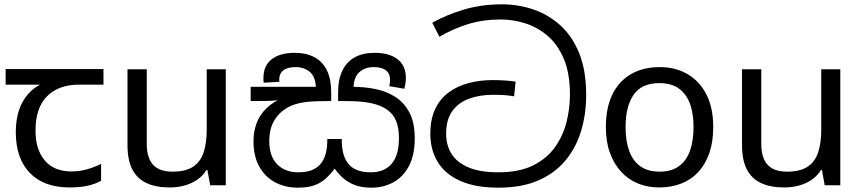

<svg xmlns="http://www.w3.org/2000/svg" viewBox="-20 -856 3987 887"><path d="M301 10Q183 10 118 -57Q53 -124 53 -245Q53 -325 82 -380.5Q111 -436 165 -465H6V-537H458V-465H345Q251 -465 197.5 -411.5Q144 -358 144 -252Q144 -165 187 -114.5Q230 -64 310 -64Q347 -64 381 -73.5Q415 -83 447 -99V-21Q418 -5 383 2.5Q348 10 301 10Z M1023 -536V0H951L938 -71H934Q917 -43 890 -25Q863 -7 831 1.5Q799 10 764 10Q700 10 656.5 -10.5Q613 -31 591 -74Q569 -117 569 -185V-536H658V-191Q658 -127 687 -95Q716 -63 777 -63Q837 -63 871.5 -85.5Q906 -108 920.5 -151.5Q935 -195 935 -257V-536Z M1696 11Q1651 11 1619.5 -1Q1588 -13 1565.5 -33Q1543 -53 1526 -77Q1506 -50 1483.5 -30Q1461 -10 1431 0.5Q1401 11 1356 11Q1297 11 1250.5 -14Q1204 -39 1177.5 -87Q1151 -135 1151 -204Q1151 -246 1164.5 -284.5Q1178 -323 1209.5 -354.5Q1241 -386 1293 -406L1295 -397Q1261 -391 1224 -390Q1187 -389 1158 -389H1138V-455H1439Q1437 -502 1411 -524Q1385 -546 1346 -546Q1308 -546 1289 -531Q1270 -516 1270 -489Q1270 -487 1270 -484Q1270 -481 1271 -478L1198 -474Q1197 -479 1197 -485.5Q1197 -492 1197 -496Q1197 -553 1235.5 -582.5Q1274 -612 1341 -612Q1395 -612 1433 -591.5Q1471 -571 1490.5 -530.5Q1510 -490 1510 -430V-389H1490Q1455 -389 1418 -387Q1381 -385 1346 -375Q1311 -365 1281 -340Q1255 -318 1239.5 -285Q1224 -252 1224 -204Q1224 -134 1260.5 -97Q1297 -60 1358 -60Q1396 -60 1421.5 -70.5Q1447 -81 1462.5 -100.5Q1478 -120 1485 -147.5Q1492 -175 1492 -208V-214H1559V-208Q1559 -176 1565.5 -149Q1572 -122 1587 -102Q1602 -82 1628 -71Q1654 -60 1693 -60Q1755 -60 1789 -99Q1823 -138 1823 -218Q1823 -264 1810.5 -296Q1798 -328 1769 -349Q1739 -370 1694 -379.5Q1649 -389 1583 -389H1542V-430Q1542 -490 1562 -530.5Q1582 -571 1619.5 -591.5Q1657 -612 1711 -612Q1778 -612 1816.5 -582.5Q1855 -553 1855 -496Q1855 -483 1853 -470.5Q1851 -458 1848 -446L1778 -458Q1780 -463 1781 -472.5Q1782 -482 1782 -487Q1782 -516 1763 -531Q1744 -546 1706 -546Q1667 -546 1641 -523.5Q1615 -501 1613 -452L1594 -455H1609Q1664 -455 1715.5 -444.5Q1767 -434 1807.5 -407.5Q1848 -381 1872 -335Q1896 -289 1896 -217Q1896 -140 1869.5 -89.5Q1843 -39 1797.5 -14Q1752 11 1696 11Z M2283 11Q2176 11 2106 -20.5Q2036 -52 2002 -108Q1968 -164 1968 -238Q1968 -306 1991 -353.5Q2014 -401 2054 -430Q2094 -459 2146 -472.5Q2198 -486 2255 -486Q2287 -486 2315 -484Q2343 -482 2362 -479L2355 -411Q2332 -415 2311.5 -416.5Q2291 -418 2256 -418Q2197 -418 2148 -400.5Q2099 -383 2070 -343.5Q2041 -304 2041 -238Q2041 -186 2065.5 -146Q2090 -106 2143.5 -83Q2197 -60 2283 -60Q2378 -60 2442 -91.5Q2506 -123 2543.5 -175.5Q2581 -228 2597 -291.5Q2613 -355 2613 -418Q2613 -519 2584 -586Q2555 -653 2507.5 -692.5Q2460 -732 2404 -749Q2348 -766 2294 -766Q2212 -766 2142 -744.5Q2072 -723 2010 -686L1977 -751Q2043 -788 2124 -812Q2205 -836 2299 -836Q2374 -836 2443.5 -812.5Q2513 -789 2568.5 -739Q2624 -689 2656 -609.5Q2688 -530 2688 -418Q2688 -330 2665 -252.5Q2642 -175 2593 -115.5Q2544 -56 2467 -22.5Q2390 11 2283 11Z M3275 -269Q3275 -202 3257.5 -150.5Q3240 -99 3207.5 -63Q3175 -27 3128.5 -8.5Q3082 10 3025 10Q2972 10 2927 -8.5Q2882 -27 2849 -63Q2816 -99 2797.5 -150.5Q2779 -202 2779 -269Q2779 -358 2809 -419.5Q2839 -481 2895 -513.5Q2951 -546 3028 -546Q3101 -546 3156.5 -513.5Q3212 -481 3243.5 -419.5Q3275 -358 3275 -269ZM2870 -269Q2870 -206 2886.5 -159.5Q2903 -113 2938 -88Q2973 -63 3027 -63Q3081 -63 3116 -88Q3151 -113 3167.5 -159.5Q3184 -206 3184 -269Q3184 -333 3167 -378Q3150 -423 3115.5 -447.5Q3081 -472 3026 -472Q2944 -472 2907 -418Q2870 -364 2870 -269Z M3862 -536V0H3790L3777 -71H3773Q3756 -43 3729 -25Q3702 -7 3670 1.5Q3638 10 3603 10Q3539 10 3495.5 -10.5Q3452 -31 3430 -74Q3408 -117 3408 -185V-536H3497V-191Q3497 -127 3526 -95Q3555 -63 3616 -63Q3676 -63 3710.5 -85.5Q3745 -108 3759.5 -151.5Q3774 -195 3774 -257V-536Z"/></svg>

Font: lsinhala85
Style: Book
Weight: 400
Designer: Jelle Bosma - Monotype Design Team
Foundry: Monotype Imaging Inc.
Version: Version 2.003